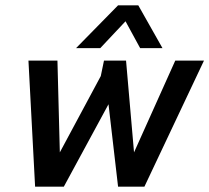

<svg xmlns="http://www.w3.org/2000/svg" viewBox="-20 -702 787 722"><path d="M266 -521 424 -682H500L591 -521H507L452 -622L357 -521ZM112 0 87 -474H196L205 -129L359 -416L371 -474H454L484 -129L639 -474H747L523 0H424L388 -310L220 0Z"/></svg>

Font: Kanit
Style: Italic
Weight: 400
Italic angle: -12°
Designer: Katatrad Team
Foundry: CadsonDemak
Version: Version 2.000; ttfautohint (v1.8.3)